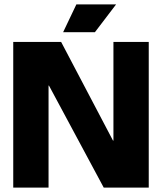

<svg xmlns="http://www.w3.org/2000/svg" viewBox="-20 -850 734 870"><path d="M40 0V-660H257L492 -213H494V-660H654V0H450L202 -462H200V0ZM410 -704H266L326 -830H506Z"/></svg>

Font: Bricolage Grotesque 96pt ExtraBold
Style: Regular
Weight: 800
Designer: Mathieu Triay
Foundry: Atelier Triay
Version: Version 1.001;gftools[0.9.33.dev8+g029e19f]